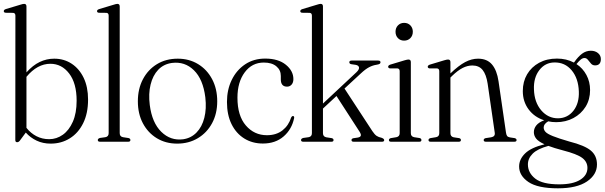

<svg xmlns="http://www.w3.org/2000/svg" viewBox="-22 -750 3200 1016"><path d="M118 -716V-367Q151.5 -404.5 188 -422Q224.5 -439.5 265 -439.5Q316.5 -439.5 357 -413Q397.5 -386.5 420.8 -338Q444 -289.5 444 -223Q444 -150 418 -97.8Q392 -45.5 347.2 -17.8Q302.5 10 246 10Q205 10 171.8 -5.8Q138.5 -21.5 114.5 -48.5L83.5 -6.5Q77 2.5 68.5 2.5Q59 2.5 59 -9L59.5 -667Q59.5 -681 47.5 -682L7.5 -682.5Q-2 -683.5 -2 -691Q-2 -698.5 9 -702L85.5 -725Q99 -729.5 105.5 -729.5Q118 -729.5 118 -716ZM244.5 -412.5Q175.5 -412.5 118 -343.5V-73.5Q140.5 -45 171 -29.2Q201.5 -13.5 238 -13.5Q277.5 -13.5 310.5 -37Q343.5 -60.5 363.5 -106Q383.5 -151.5 383.5 -217Q383.5 -309.5 344 -361Q304.5 -412.5 244.5 -412.5Z M611.5 -715.5V-45.5Q611.5 -27 629 -24L658 -19.5Q668 -17 668 -9Q668 0 656.5 0H507Q495.5 0 495.5 -9Q495.5 -16.5 507 -20L535.5 -24Q553 -27 553 -45.5V-667Q553 -681 541.5 -682L501 -682.5Q491.5 -683.5 491.5 -691Q491.5 -698.5 503 -702L579.5 -725Q593 -729.5 599.5 -729.5Q611.5 -729.5 611.5 -715.5Z M918.5 -439.5Q979 -439.5 1026.2 -410.8Q1073.5 -382 1100.5 -331Q1127.5 -280 1127.5 -214Q1127.5 -148.5 1100.2 -98Q1073 -47.5 1025 -18.8Q977 10 915.5 10Q855 10 808 -18.5Q761 -47 734.2 -97.5Q707.5 -148 707.5 -214Q707.5 -279.5 734.2 -330.5Q761 -381.5 808.5 -410.5Q856 -439.5 918.5 -439.5ZM947 -13Q989 -19 1018 -48.8Q1047 -78.5 1059.2 -126.5Q1071.5 -174.5 1064.5 -235Q1052.5 -331 1004.2 -378.2Q956 -425.5 888 -417Q844 -411 815.2 -380.8Q786.5 -350.5 774.8 -302.2Q763 -254 770.5 -194.5Q782.5 -100.5 831.5 -52.5Q880.5 -4.5 947 -13Z M1530.5 -331.5Q1530.5 -313 1521 -302.2Q1511.5 -291.5 1497 -291.5Q1464 -291.5 1464 -330V-348Q1464 -379.5 1440.2 -399.2Q1416.5 -419 1374 -419Q1311.5 -419 1273 -367.2Q1234.5 -315.5 1234.5 -233Q1234.5 -137.5 1279 -86Q1323.5 -34.5 1390.5 -34.5Q1440 -34.5 1472.8 -60.2Q1505.5 -86 1518.5 -128Q1522.5 -136 1528 -136Q1536 -136 1534.5 -125.5Q1522.5 -66 1479 -28.2Q1435.5 9.5 1369 9.5Q1313.5 9.5 1270.5 -17.2Q1227.5 -44 1203.2 -93.2Q1179 -142.5 1179 -210.5Q1179 -275 1204.2 -327Q1229.5 -379 1275 -409.5Q1320.5 -440 1381.5 -440Q1450.5 -440 1490.5 -407.5Q1530.5 -375 1530.5 -331.5Z M1582.5 0Q1571 0 1571 -9Q1571 -16.5 1582.5 -20L1611 -24Q1628.5 -27 1628.5 -45.5V-667Q1628.5 -681 1617 -682L1576.5 -682.5Q1567 -683.5 1567 -691Q1567 -698.5 1578.5 -702L1655 -725Q1668.5 -729.5 1675 -729.5Q1687 -729.5 1687 -716V-202L1864.5 -368Q1879.5 -382.5 1877.8 -393.2Q1876 -404 1859.5 -407L1835.5 -410.5Q1826.5 -413 1826.5 -420.5Q1826.5 -429.5 1838.5 -429.5H1979Q1991.5 -429.5 1991.5 -420.5Q1991.5 -416 1987.8 -412.8Q1984 -409.5 1971.5 -407.5Q1950.5 -404.5 1931 -394.2Q1911.5 -384 1887.5 -361.5L1801 -281.5L1948.5 -56Q1960.5 -38 1971 -31Q1981.5 -24 1997 -21Q2011 -16 2011 -8.5Q2011 0 1999.5 0H1849Q1838 0 1838 -9Q1838 -16 1847.5 -18.5L1871 -22Q1885.5 -24.5 1887.5 -32.8Q1889.5 -41 1876.5 -59.5L1758.5 -242L1687 -175.5V-45.5Q1687 -27 1704.5 -23.5L1733.5 -19Q1743 -16.5 1743 -9Q1743 0 1732 0Z M2116.5 -535Q2096.5 -535 2083.8 -548.2Q2071 -561.5 2071 -582Q2071 -602.5 2084 -615.8Q2097 -629 2116.5 -629Q2137 -629 2149.8 -615.5Q2162.5 -602 2162.5 -582Q2162.5 -561.5 2149.5 -548.2Q2136.5 -535 2116.5 -535ZM2152 -421.5V-45.5Q2152 -27.5 2169.5 -24L2198.5 -19.5Q2208 -17 2208 -9Q2208 0 2197 0H2047Q2036 0 2036 -9Q2036 -16 2045.5 -19L2075.5 -24Q2093 -27.5 2093 -45.5V-373Q2093 -386.5 2081.5 -388H2041.5Q2032 -389.5 2032 -397Q2032 -404 2043 -408L2119.5 -431Q2133 -435 2139.5 -435Q2152 -435 2152 -421.5Z M2361.5 -421.5V-361V-361.5Q2405.5 -403.5 2439.5 -421.5Q2473.5 -439.5 2507.5 -439.5Q2555.5 -439.5 2581.5 -408.8Q2607.5 -378 2616 -320L2655.5 -48.5Q2657 -37.5 2661 -31.2Q2665 -25 2676 -23L2702 -19Q2711.5 -16 2711.5 -9Q2711.5 0 2700 0H2549Q2537.5 0 2537.5 -9Q2537.5 -16 2547.5 -19L2577 -23.5Q2599.5 -27.5 2596 -48L2558.5 -307Q2551 -356 2531.8 -379.8Q2512.5 -403.5 2477.5 -403.5Q2452 -403.5 2426.2 -390.5Q2400.5 -377.5 2370 -348L2361.5 -339.5V-45.5Q2361.5 -27 2378.5 -23.5L2408 -19Q2417 -16.5 2417 -9Q2417 0 2406 0H2256.5Q2245.5 0 2245.5 -9Q2245.5 -16 2255 -19L2285 -24Q2302.5 -27 2302.5 -45.5V-373Q2302.5 -386.5 2291 -388H2251Q2241.5 -389.5 2241.5 -397Q2241.5 -404 2252.5 -408L2329 -431Q2342.5 -435 2349 -435Q2361.5 -435 2361.5 -421.5Z M2991 -1Q3072 19.5 3104.5 46.8Q3137 74 3137 120.5Q3137 174.5 3083.8 210.5Q3030.5 246.5 2930.5 246.5Q2823.5 246.5 2774.2 213Q2725 179.5 2725 131Q2725 93 2756.5 62Q2788 31 2859.5 13.5Q2826.5 -1.5 2814.8 -17Q2803 -32.5 2803 -50.5Q2803 -70 2815.8 -86.2Q2828.5 -102.5 2857.5 -113.5Q2806 -130 2775.2 -171.2Q2744.5 -212.5 2744.5 -268Q2744.5 -318 2767.2 -356.8Q2790 -395.5 2830.8 -417.8Q2871.5 -440 2925.5 -440Q2975 -440 3015 -419L3017.5 -422Q3037 -450 3058 -465.8Q3079 -481.5 3104.5 -481.5Q3127.5 -481.5 3142.5 -469Q3157.5 -456.5 3157.5 -437.5Q3157.5 -404 3127 -404Q3113.5 -404 3105.2 -413.8Q3097 -423.5 3089.2 -433.2Q3081.5 -443 3071 -443Q3061 -443 3051 -434.8Q3041 -426.5 3028.5 -411Q3062 -389 3081.2 -353.2Q3100.5 -317.5 3100.5 -273.5Q3100.5 -223.5 3076.8 -185.2Q3053 -147 3012.2 -125.2Q2971.5 -103.5 2921 -103.5Q2899 -103.5 2879 -108Q2855 -94 2855 -75.5Q2855 -62.5 2864.8 -52Q2874.5 -41.5 2903.5 -29.8Q2932.5 -18 2991 -1ZM2911.5 -419.5Q2863 -419 2832 -379Q2801 -339 2803.5 -277Q2805.5 -209 2842 -166.2Q2878.5 -123.5 2932 -124Q2982 -125 3012.8 -164.5Q3043.5 -204 3041 -266.5Q3038.5 -335.5 3003 -378Q2967.5 -420.5 2911.5 -419.5ZM2771.5 120Q2771.5 164.5 2810.2 195Q2849 225.5 2937.5 225.5Q3009.5 225.5 3048 201.5Q3086.5 177.5 3086.5 138.5Q3086.5 106.5 3059.2 85.8Q3032 65 2956 45.5Q2910 33.5 2880 22Q2822.5 37.5 2797 62.8Q2771.5 88 2771.5 120Z"/></svg>

Font: Fraunces 144pt Soft Light
Style: Regular
Weight: 300
Version: Version 1.000;[0bf87f6ff]